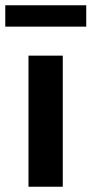

<svg xmlns="http://www.w3.org/2000/svg" viewBox="-50 -708 347 728"><path d="M58 -497H188V0H58ZM-30 -607V-688H277V-607Z"/></svg>

Font: Syne
Style: Bold
Weight: 700
Designer: Lucas Descroix
Foundry: Bonjour Monde
Version: Version 2.200